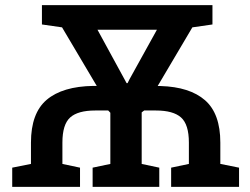

<svg xmlns="http://www.w3.org/2000/svg" viewBox="-20 -731 976 751"><path d="M27.8 0V-75.2L101.1 -89.8V-173.3Q101.1 -288.6 162.8 -340.8Q224.6 -393.1 345.2 -395Q348.6 -395 352.1 -395Q355.5 -395 358.4 -395L222.7 -624L144 -635.3V-710.9H811V-635.3L732.4 -624L596.7 -394.5Q599.1 -394.5 601.8 -394.5Q604.5 -394.5 607.9 -394.5Q722.2 -391.1 782 -338.9Q841.8 -286.6 841.8 -173.3V-89.8L915 -75.2V0H649.4V-75.2L718.8 -89.8V-173.3Q718.8 -244.1 688.2 -271.5Q657.7 -298.8 589.8 -298.8H543.9L534.2 -291.5V-89.8L603 -75.2V0H342.3V-75.2L411.6 -89.8V-290L403.3 -298.8H352.5Q284.7 -298.8 254.4 -271.5Q224.1 -244.1 224.1 -173.3V-89.8L293 -75.2V0ZM475.1 -405.8H479L486.8 -421.4L593.8 -614.7H361.3L467.8 -419.4Z"/></svg>

Font: Roboto Slab LO Medium
Style: Regular
Weight: 500
Designer: Google
Version: Version 2.000